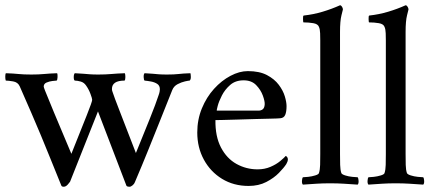

<svg xmlns="http://www.w3.org/2000/svg" viewBox="-20 -698 1647 729"><path d="M99 -415Q127 -415 147.5 -417Q168 -419 197 -420Q199 -416 198.5 -405Q198 -394 195 -392Q191 -392 179 -390.5Q167 -389 156.5 -384.5Q146 -380 146 -369Q146 -367 151 -354Q160 -331 185 -271Q210 -211 251 -114Q289 -209 309.5 -260.5Q330 -312 330 -319Q330 -324 323.5 -341.5Q317 -359 307 -373Q299 -385 286 -388.5Q273 -392 264 -392Q260 -394 260 -405Q260 -416 264 -420Q284 -419 296.5 -418Q309 -417 321 -416Q333 -415 353 -415Q381 -415 403 -417Q425 -419 454 -420Q456 -416 456 -405.5Q456 -395 453 -392Q405 -392 405 -360Q405 -355 407 -350Q413 -331 434.5 -276Q456 -221 496 -117Q525 -188 548.5 -246.5Q572 -305 582 -336Q585 -344 586 -350Q587 -356 587 -359Q587 -373 577 -379.5Q567 -386 553.5 -388.5Q540 -391 529 -392Q526 -394 525.5 -405Q525 -416 529 -420Q549 -419 560 -418Q571 -417 582.5 -416Q594 -415 614 -415Q642 -415 658 -417Q674 -419 703 -420Q704 -418 704.5 -407Q705 -396 700 -392Q696 -392 682.5 -389Q669 -386 654.5 -378.5Q640 -371 634 -356Q607 -288 585.5 -234.5Q564 -181 542.5 -127.5Q521 -74 492 -6Q490 0 483.5 5.5Q477 11 472 11Q462 11 460 7L352 -275L246 -8Q245 -6 237.5 2.5Q230 11 222 11Q215 11 213 7Q190 -50 171.5 -95.5Q153 -141 135.5 -183.5Q118 -226 98.5 -270.5Q79 -315 55 -370Q48 -386 29.5 -389Q11 -392 2 -392Q0 -397 0 -406.5Q0 -416 2 -420Q32 -419 50.5 -417Q69 -415 99 -415Z M798 -242Q797 -180 819 -138Q841 -96 878 -75.5Q915 -55 958 -55Q985 -55 1007 -64.5Q1029 -74 1044 -86.5Q1059 -99 1065 -106Q1066 -106 1069.5 -102.5Q1073 -99 1073 -93Q1073 -85 1067 -75Q1058 -61 1039 -41.5Q1020 -22 991 -7Q962 8 924 8Q867 8 823 -19Q779 -46 754 -92Q729 -138 729 -195Q729 -244 746.5 -286.5Q764 -329 792.5 -360.5Q821 -392 855 -410Q889 -428 921 -428Q965 -428 993.5 -413Q1022 -398 1038.5 -376Q1055 -354 1061.5 -332Q1068 -310 1068 -295Q1068 -274 1063 -262Q1058 -250 1044 -249Q1035 -248 1008.5 -247.5Q982 -247 948 -246Q914 -245 881 -244Q848 -243 825 -242.5Q802 -242 798 -242ZM803 -278H962Q971 -278 977.5 -283Q984 -288 985 -301Q986 -313 978 -335Q970 -357 952.5 -375Q935 -393 905 -393Q874 -393 854 -375.5Q834 -358 822.5 -335.5Q811 -313 806.5 -295.5Q802 -278 803 -278Z M1196 -545Q1196 -556 1195.5 -571.5Q1195 -587 1191 -596Q1187 -607 1169.5 -610Q1152 -613 1132 -613Q1131 -613 1130.5 -625.5Q1130 -638 1133 -639Q1170 -643 1205 -653.5Q1240 -664 1271 -678Q1275 -678 1278.5 -672.5Q1282 -667 1282 -662Q1282 -662 1276.5 -640Q1271 -618 1271 -577V-113Q1271 -91 1271.5 -72Q1272 -53 1276 -41Q1278 -36 1290.5 -32Q1303 -28 1317.5 -26.5Q1332 -25 1338 -25Q1341 -21 1341.5 -11Q1342 -1 1338 3Q1308 1 1285 -0.5Q1262 -2 1233 -2Q1205 -2 1182.5 -0.5Q1160 1 1130 3Q1126 -1 1126.5 -11Q1127 -21 1130 -25Q1136 -25 1150 -26.5Q1164 -28 1177 -32Q1190 -36 1191 -41Q1195 -53 1195.5 -72Q1196 -91 1196 -113Z M1445 -545Q1445 -556 1444.5 -571.5Q1444 -587 1440 -596Q1436 -607 1418.5 -610Q1401 -613 1381 -613Q1380 -613 1379.5 -625.5Q1379 -638 1382 -639Q1419 -643 1454 -653.5Q1489 -664 1520 -678Q1524 -678 1527.5 -672.5Q1531 -667 1531 -662Q1531 -662 1525.5 -640Q1520 -618 1520 -577V-113Q1520 -91 1520.5 -72Q1521 -53 1525 -41Q1527 -36 1539.5 -32Q1552 -28 1566.5 -26.5Q1581 -25 1587 -25Q1590 -21 1590.5 -11Q1591 -1 1587 3Q1557 1 1534 -0.5Q1511 -2 1482 -2Q1454 -2 1431.5 -0.5Q1409 1 1379 3Q1375 -1 1375.5 -11Q1376 -21 1379 -25Q1385 -25 1399 -26.5Q1413 -28 1426 -32Q1439 -36 1440 -41Q1444 -53 1444.5 -72Q1445 -91 1445 -113Z"/></svg>

Font: Amiri Quran
Style: Regular
Weight: 400
Designer: Khaled Hosny
Version: Version 0.117